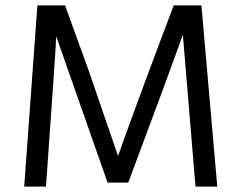

<svg xmlns="http://www.w3.org/2000/svg" viewBox="-20 -694 897 714"><path d="M151 0H70L119 -674H222L311 -428L419 -114Q487 -307 626 -674H729L788 0H707L660 -565Q595 -383 457 -15H380L189 -559Q189 -532 151 0Z"/></svg>

Font: Hind Madurai
Style: Regular
Weight: 400
Designer: Jyotish Sonowal
Foundry: Indian Type Foundry
Version: Version 0.702;PS 1.0;hotconv 1.0.81;makeotf.lib2.5.63406